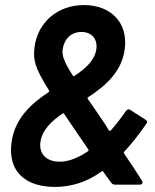

<svg xmlns="http://www.w3.org/2000/svg" viewBox="-20 -728 613 757"><path d="M540 -15C517 -52 493 -88 469 -123C467 -126 468 -128 470 -130C499 -161 528 -198 557 -240C562 -246 560 -252 554 -256L493 -295C488 -299 482 -297 477 -291C458 -264 438 -237 417 -214C414 -212 412 -211 409 -214C405 -221 400 -229 396 -236C369 -276 346 -310 326 -338C324 -341 325 -343 328 -345C397 -390 461 -446 472 -536C485 -639 417 -708 311 -708C206 -708 128 -639 116 -541C110 -492 117 -461 173 -372C175 -369 174 -367 172 -365C103 -319 37 -261 25 -163C11 -47 86 9 196 9C261 9 322 -10 381 -52C384 -54 386 -54 387 -51L419 -7C422 -3 427 0 433 0H531C540 0 545 -7 540 -15ZM301 -602C340 -602 365 -576 360 -535C354 -491 319 -459 274 -429C271 -427 269 -427 267 -430C228 -492 225 -510 227 -533C233 -575 261 -602 301 -602ZM227 -91C164 -86 131 -121 140 -172C148 -217 183 -250 226 -280C230 -282 232 -282 233 -279C249 -255 267 -229 287 -199C303 -177 312 -162 328 -139C330 -136 330 -134 327 -132C293 -108 258 -94 227 -91Z"/></svg>

Font: Barlow Semi Condensed SemiBold
Style: Italic
Weight: 600
Width: 4
Italic angle: -7°
Designer: Jeremy Tribby
Foundry: Tribby Type
Version: Version 1.422;hotconv 1.0.109;makeotfexe 2.5.65596